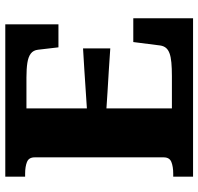

<svg xmlns="http://www.w3.org/2000/svg" viewBox="-32 -718 750 726"><g transform="rotate(-90 343.0 -355.0)"><path d="M637 -226V0H38V-75H49Q76 -75 93.5 -82Q111 -89 111 -111V-599Q111 -621 93.5 -628Q76 -635 49 -635H38V-710H614V-509H527L518 -586Q516 -604 503.5 -613.5Q491 -623 468.5 -626.5Q446 -630 413 -630H296V-80H418Q448 -80 469.5 -82Q491 -84 504.5 -89Q518 -94 525 -102.5Q532 -111 534 -124L547 -226ZM274 -400Q316 -403 357.5 -405.5Q399 -408 440.5 -411Q482 -414 523 -416V-313Q482 -316 440.5 -318.5Q399 -321 357.5 -323.5Q316 -326 274 -329Z"/></g></svg>

Font: Roboto Serif
Style: Bold
Weight: 700
Designer: Greg Gazdowicz
Foundry: Commercial Type
Version: Version 1.008